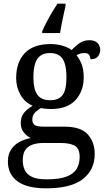

<svg xmlns="http://www.w3.org/2000/svg" viewBox="-20 -786 578 1046"><path d="M231 240Q127 240 75 201.5Q23 163 23 94Q23 55 40.5 28.5Q58 2 86.5 -13Q115 -28 148 -34Q128 -43 110.5 -63.5Q93 -84 93 -116Q93 -146 108.5 -168Q124 -190 158 -210Q115 -228 91.5 -269.5Q68 -311 68 -361Q68 -447 115 -496.5Q162 -546 256 -546Q292 -546 324 -536Q356 -526 370 -513Q384 -529 409 -548Q434 -567 467 -567Q497 -567 511.5 -551.5Q526 -536 526 -515Q526 -494 513.5 -478.5Q501 -463 473 -463Q473 -474 466.5 -485.5Q460 -497 440 -497Q427 -497 417 -494Q407 -491 397 -485Q414 -464 425 -435.5Q436 -407 436 -364Q436 -290 391.5 -241Q347 -192 256 -192Q244 -192 228.5 -193.5Q213 -195 203 -197Q184 -187 170 -172Q156 -157 156 -134Q156 -116 167.5 -106Q179 -96 218 -96H331Q420 -96 458 -54Q496 -12 496 53Q496 139 431.5 189.5Q367 240 231 240ZM233 191Q305 191 344 175.5Q383 160 398.5 132.5Q414 105 414 70Q414 24 388 8.5Q362 -7 312 -7H214Q186 -7 161 0.5Q136 8 120 28Q104 48 104 88Q104 117 115 140.5Q126 164 154 177.5Q182 191 233 191ZM253 -240Q286 -240 305.5 -253Q325 -266 333.5 -294Q342 -322 342 -365Q342 -410 333 -439.5Q324 -469 304.5 -483Q285 -497 252 -497Q220 -497 200 -482.5Q180 -468 171 -438.5Q162 -409 162 -364Q162 -300 183.5 -270Q205 -240 253 -240ZM210 -616Q219 -637 233 -664Q247 -691 263 -718Q279 -745 293 -766H337V-753Q332 -731 326.5 -706Q321 -681 316 -655.5Q311 -630 307 -606H210Z"/></svg>

Font: Noto Serif Gujarati
Style: Regular
Weight: 400
Designer: Universal Thirst, Indian Type Foundry and the Monotype Design Team
Foundry: Monotype Imaging Inc.
Version: Version 2.102